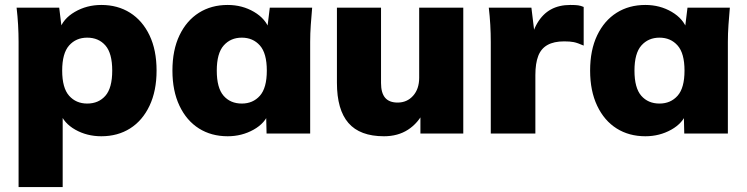

<svg xmlns="http://www.w3.org/2000/svg" viewBox="-20 -539 3014 775"><path d="M55 216V-370Q55 -404 53 -439Q51 -474 47 -508H219L230 -418H220Q234 -463 282 -491Q330 -519 389 -519Q455 -519 505 -487.5Q555 -456 583.5 -396.5Q612 -337 612 -254Q612 -172 583.5 -112Q555 -52 505 -20.5Q455 11 389 11Q331 11 284 -15.5Q237 -42 222 -86H233V216ZM332 -121Q378 -121 405.5 -152.5Q433 -184 433 -254Q433 -324 405.5 -355.5Q378 -387 332 -387Q287 -387 259 -355.5Q231 -324 231 -254Q231 -184 259 -152.5Q287 -121 332 -121Z M899 11Q833 11 783 -20.5Q733 -52 704.5 -112Q676 -172 676 -254Q676 -337 704.5 -396.5Q733 -456 783 -487.5Q833 -519 899 -519Q958 -519 1005.5 -491Q1053 -463 1068 -418H1058L1069 -508H1240Q1237 -474 1234.5 -439Q1232 -404 1232 -370V0H1056L1054 -86H1066Q1051 -42 1003.5 -15.5Q956 11 899 11ZM956 -121Q1001 -121 1029 -152.5Q1057 -184 1057 -254Q1057 -324 1029 -355.5Q1001 -387 956 -387Q911 -387 883 -355.5Q855 -324 855 -254Q855 -184 882.5 -152.5Q910 -121 956 -121Z M1530 11Q1433 11 1386.5 -42.5Q1340 -96 1340 -205V-508H1518V-204Q1518 -164 1534.5 -144.5Q1551 -125 1585 -125Q1623 -125 1647.5 -152.5Q1672 -180 1672 -225V-508H1850V0H1677V-91H1692Q1668 -42 1627 -15.5Q1586 11 1530 11Z M1961 0V-369Q1961 -404 1959 -439Q1957 -474 1953 -508H2125L2144 -352H2117Q2127 -409 2149 -446Q2171 -483 2204 -501Q2237 -519 2282 -519Q2303 -519 2313.5 -517.5Q2324 -516 2336 -511V-355Q2311 -366 2296 -369Q2281 -372 2257 -372Q2216 -372 2190 -357.5Q2164 -343 2152.5 -313Q2141 -283 2141 -236V0Z M2585 11Q2519 11 2469 -20.5Q2419 -52 2390.5 -112Q2362 -172 2362 -254Q2362 -337 2390.5 -396.5Q2419 -456 2469 -487.5Q2519 -519 2585 -519Q2644 -519 2691.5 -491Q2739 -463 2754 -418H2744L2755 -508H2926Q2923 -474 2920.5 -439Q2918 -404 2918 -370V0H2742L2740 -86H2752Q2737 -42 2689.5 -15.5Q2642 11 2585 11ZM2642 -121Q2687 -121 2715 -152.5Q2743 -184 2743 -254Q2743 -324 2715 -355.5Q2687 -387 2642 -387Q2597 -387 2569 -355.5Q2541 -324 2541 -254Q2541 -184 2568.5 -152.5Q2596 -121 2642 -121Z"/></svg>

Font: Mulish ExtraLight Black
Style: Regular
Weight: 900
Version: Version 3.603